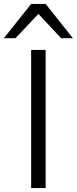

<svg xmlns="http://www.w3.org/2000/svg" viewBox="-36 -960 392 980"><path d="M123 0V-705H197V0ZM-16 -765 123 -940H197L336 -765H276L160 -889L43 -765Z"/></svg>

Font: Nunito Sans 7pt SemiExpanded Light
Style: Regular
Weight: 300
Width: 6
Designer: Vernon Adams
Foundry: Vernon Adams
Version: Version 3.101;gftools[0.9.27]